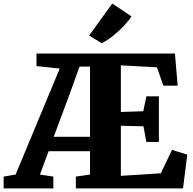

<svg xmlns="http://www.w3.org/2000/svg" viewBox="-66 -1038 1062 1058"><path d="M430 -76V-205H202L154 -76L228 -65V0H-46V-65L20 -76L263 -660L135 -674V-743H898L913 -566H834L799 -667L600 -678V-421L723.5 -425L740.5 -507H809.5V-256H740.5L724.5 -342L600 -345V-69L820 -83L882 -212L966 -186L942.5 0H352V-65ZM430 -284V-671H372L322 -531L230 -284ZM495.5 -800H495L425 -842L552.5 -1018.5L658.5 -948Q645 -925.5 618.2 -897Q591.5 -868.5 559 -842.2Q526.5 -816 495.5 -800Z"/></svg>

Font: Merriweather Black
Style: Regular
Weight: 900
Designer: Eben Sorkin
Foundry: Eben Sorkin
Version: Version 2.200;gftools[0.9.31]